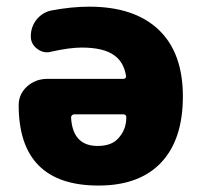

<svg xmlns="http://www.w3.org/2000/svg" viewBox="-20 -578 603 587"><path d="M357.4 -336.9Q361.3 -336.9 363.8 -339.8Q366.2 -342.8 365.2 -346.7Q358.4 -387.7 330.1 -408.2Q297.9 -432.6 229.5 -432.6Q193.4 -432.6 135.7 -419.9Q129.9 -418 124 -418Q107.4 -418 93.8 -428.7Q74.2 -443.4 74.2 -466.8Q74.2 -496.1 91.8 -518.1Q109.4 -540 136.7 -545.9Q198.2 -557.6 252.9 -557.6Q390.6 -557.6 464.8 -487.3Q539.1 -417 539.1 -283.2Q539.1 -151.4 472.7 -81.1Q406.2 -10.7 281.2 -10.7Q37.1 -10.7 37.1 -256.8Q37.1 -289.1 61.5 -312.5Q87.9 -336.9 125 -336.9ZM366.2 -219.7Q366.2 -223.6 364.3 -225.6Q361.3 -228.5 357.4 -228.5H207Q203.1 -228.5 200.2 -225.6Q197.3 -222.7 197.3 -219.7Q197.3 -218.8 197.3 -218.8Q202.1 -131.8 278.3 -131.8Q321.3 -131.8 341.8 -155.3Q366.2 -181.6 366.2 -219.7Z"/></svg>

Font: Gen Jyuu GothicX Heavy
Style: Bold
Weight: 900
Designer: [Source Han Sans]
Ryoko NISHIZUKA  (kana & ideographs); Paul D. Hunt (Latin, Greek & Cyrillic); Wenlong ZHANG  (bopomofo
Version: Version 1.002.20150607